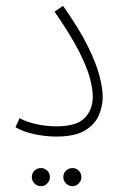

<svg xmlns="http://www.w3.org/2000/svg" viewBox="-20 -463 422 658"><path d="M33 -27 47 -58Q73 -44 107 -37Q141 -30 173 -30Q242 -30 270 -58.5Q298 -87 298 -132Q298 -157 288.5 -194Q279 -231 251 -286.5Q223 -342 167 -423L196 -443Q251 -365 280 -306.5Q309 -248 320.5 -204.5Q332 -161 332 -131Q332 -99 318.5 -67.5Q305 -36 270.5 -15.5Q236 5 173 5Q135 5 96.5 -3.5Q58 -12 33 -27ZM229 175Q215 175 206 165.5Q197 156 197 144Q197 131 206 122Q215 113 229 113Q241 113 250 122Q259 131 259 144Q259 156 250 165.5Q241 175 229 175ZM121 175Q107 175 98 165.5Q89 156 89 144Q89 131 98 122Q107 113 121 113Q133 113 142 122Q151 131 151 144Q151 156 142 165.5Q133 175 121 175Z"/></svg>

Font: Noto Sans Arabic SemCond ExtLt
Style: Regular
Weight: 200
Width: 4
Designer: Monotype Design Team, Nadine Chahine, Nizar Qandah and Khaled Hosny
Foundry: Monotype Imaging Inc.
Version: Version 2.012; ttfautohint (v1.8.4.7-5d5b)